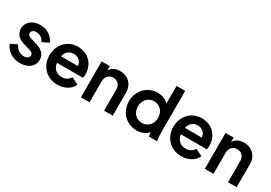

<svg xmlns="http://www.w3.org/2000/svg" viewBox="21 -1632 3553 2519"><g transform="rotate(30 1798.0 -372.5)"><path d="M268 12C391 12 474 -55 474 -154C474 -230 424 -286 334 -312L247 -338C209 -349 183 -364 183 -395C183 -427 210 -449 254 -449C309 -449 357 -417 375 -368L475 -415C441 -503 357 -556 255 -556C137 -556 54 -489 54 -389C54 -314 102 -257 194 -231L283 -206C318 -196 346 -180 346 -149C346 -113 315 -91 268 -91C207 -91 155 -128 126 -189L28 -142C60 -48 152 12 268 12Z M833 12C944 12 1033 -43 1066 -121L960 -173C936 -131 894 -103 834 -103C755 -103 697 -155 689 -235H1081C1086 -250 1088 -270 1088 -290C1088 -435 992 -556 823 -556C670 -556 553 -436 553 -273C553 -114 666 12 833 12ZM692 -335C707 -407 757 -448 823 -448C892 -448 942 -402 948 -335Z M1187 0H1318V-319C1318 -390 1363 -436 1428 -436C1493 -436 1538 -391 1538 -319V0H1669V-350C1669 -472 1584 -556 1464 -556C1396 -556 1339 -529 1310 -477V-544H1187Z M2033 12C2104 12 2168 -14 2208 -62C2209 -43 2213 -24 2218 0H2342C2333 -39 2330 -73 2330 -129V-757H2199V-489C2160 -532 2102 -556 2032 -556C1877 -556 1758 -432 1758 -272C1758 -112 1875 12 2033 12ZM1894 -272C1894 -366 1958 -436 2047 -436C2135 -436 2199 -367 2199 -272C2199 -176 2135 -108 2047 -108C1958 -108 1894 -177 1894 -272Z M2710 12C2821 12 2910 -43 2943 -121L2837 -173C2813 -131 2771 -103 2711 -103C2632 -103 2574 -155 2566 -235H2958C2963 -250 2965 -270 2965 -290C2965 -435 2869 -556 2700 -556C2547 -556 2430 -436 2430 -273C2430 -114 2543 12 2710 12ZM2569 -335C2584 -407 2634 -448 2700 -448C2769 -448 2819 -402 2825 -335Z M3064 0H3195V-319C3195 -390 3240 -436 3305 -436C3370 -436 3415 -391 3415 -319V0H3546V-350C3546 -472 3461 -556 3341 -556C3273 -556 3216 -529 3187 -477V-544H3064Z"/></g></svg>

Font: Mluvka
Style: Bold
Weight: 700
Designer: Modified by Jiří Krblich, Original typeface by Gumpita Rahayu
Foundry: Gumpita Rahayu & Jiří Krblich
Version: Version 2.000;Glyphs 3.1.1 (3134)